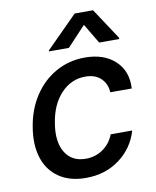

<svg xmlns="http://www.w3.org/2000/svg" viewBox="-86 -834 741 911"><g transform="rotate(-10 284.0 -378.0)"><path d="M254.3 11Q176.5 11 124.5 -25Q72.4 -61.1 52.7 -124.6Q33 -188.2 46.9 -270.2Q60 -353 101.7 -417.1Q143.5 -481.2 207.2 -516.9Q271 -552.6 346.9 -552.6Q439.6 -552.6 493.1 -502.3Q546.5 -452.1 541.5 -369.3H438.2Q436.1 -410.2 408.9 -436.6Q381.7 -463.1 333.5 -463.1Q266 -463.1 217 -411.4Q168 -359.7 154.1 -272.7Q138.8 -183.6 170.5 -131.2Q202.1 -78.8 269.9 -78.8Q315.7 -78.8 351.9 -103.7Q388.1 -128.6 405.5 -172.6H509.2Q485.4 -90.9 417.1 -40Q348.7 11 254.3 11ZM281.2 -610.8H185.4L186.4 -616.1L336.6 -766.7H425.1L524.5 -616.1L523.4 -610.8H427.2L370.4 -706Z"/></g></svg>

Font: Karasuma Gothic
Style: Medium Italic
Weight: 500
Italic angle: 9.39998°
Designer: Rasmus Andersson / Ryoko Nishizuka
Foundry: Genbu
Version: Version 1.00